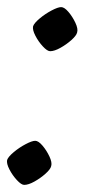

<svg xmlns="http://www.w3.org/2000/svg" viewBox="-26 -520 238 540"><path d="M42 0Q34 0 21.5 -13.5Q9 -27 0.5 -43.5Q-8 -60 -6 -70Q-3 -79 12.5 -92Q28 -105 46 -114.5Q64 -124 73 -124Q82 -124 93.5 -110.5Q105 -97 113 -80Q121 -63 118 -53Q116 -44 102 -31.5Q88 -19 71 -9.5Q54 0 42 0ZM115 -376Q107 -376 94.5 -389.5Q82 -403 73.5 -419.5Q65 -436 67 -446Q70 -455 85.5 -468Q101 -481 119 -490.5Q137 -500 146 -500Q155 -500 166.5 -486.5Q178 -473 186 -456Q194 -439 191 -429Q189 -420 175 -407.5Q161 -395 144 -385.5Q127 -376 115 -376Z"/></svg>

Font: Texturina 72pt 72pt Regular
Style: Italic
Weight: 400
Italic angle: -11°
Designer: Guillermo Torres Carreño
Foundry: Omnibus-Type
Version: Version 1.002; ttfautohint (v1.8.3)